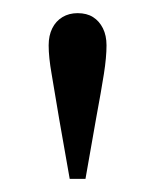

<svg xmlns="http://www.w3.org/2000/svg" viewBox="-20 -770 236 292"><path d="M86 -498 70 -589Q63 -632 58.5 -657.5Q54 -683 54 -701Q54 -716 59.5 -727Q65 -738 75 -744Q85 -750 98 -750Q112 -750 121.5 -744Q131 -738 136.5 -727Q142 -716 142 -701Q142 -683 138 -657.5Q134 -632 126 -589L110 -498Z"/></svg>

Font: Instrument Sans Condensed
Style: Regular
Weight: 400
Width: 3
Designer: Rodrigo Fuenzalida
Foundry: fragTYPE
Version: Version 1.000;gftools[0.9.28]